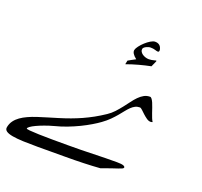

<svg xmlns="http://www.w3.org/2000/svg" viewBox="-268 -787 1294 1228"><g transform="rotate(20 379.5 -172.5)"><path d="M2.9 184.6Q2 188.5 25.1 190.7Q48.3 192.9 88.1 194.1Q127.9 195.3 179.7 195.6Q231.4 195.8 286.6 195.8Q375 195.8 458.3 193.1Q541.5 190.4 618.7 190.4Q650.9 190.4 663.1 195.3Q675.3 200.2 673.8 208Q672.9 212.4 664.6 216.3Q656.2 220.2 639.6 225.8Q623 231.4 596.4 240.2Q569.8 249 532.2 263.2Q480.5 267.1 421.6 269Q362.8 271 288.1 271Q237.3 271 193.6 271.2Q149.9 271.5 110.4 271.5Q53.2 271.5 9.5 269.8Q-34.2 268.1 -64.7 262.7Q-95.2 257.3 -109.1 246.8Q-123 236.3 -119.1 219.2Q-114.3 194.8 -100.6 176Q-86.9 157.2 -66.4 142.6Q-45.9 127.9 -19.5 116Q6.8 104 37.6 93.8Q68.4 83.5 102.8 73.5Q137.2 63.5 173.3 52.2Q211.4 40.5 246.8 27.6Q282.2 14.6 316.4 -0.7Q350.6 -16.1 384.8 -34.9Q418.9 -53.7 454.6 -77.6Q479 -93.8 498 -114.5Q517.1 -135.3 534.4 -157.2Q551.8 -179.2 567.4 -200.4Q583 -221.7 599.4 -238.3Q615.7 -254.9 634 -265.1Q652.3 -275.4 674.8 -275.4Q681.2 -275.4 687.5 -266.8Q693.8 -258.3 699.7 -244.9Q705.6 -231.4 711.2 -214.6Q716.8 -197.8 722.4 -181.6Q728 -165.5 733.6 -151.4Q739.3 -137.2 745.1 -128.9Q739.7 -125.5 731.9 -125.5Q718.3 -125.5 704.1 -135.5Q689.9 -145.5 677.2 -157.2Q664.6 -168.9 654.1 -179Q643.6 -189 636.7 -189Q619.6 -189 605.7 -181.9Q591.8 -174.8 579.1 -162.6Q566.4 -150.4 553.2 -133.8Q540 -117.2 524.2 -98.1Q508.3 -79.1 487.8 -58.6Q467.3 -38.1 439.5 -18.1Q418 -2.4 387.7 15.6Q357.4 33.7 321.3 51.3Q285.2 68.8 245.1 84.2Q205.1 99.6 164.1 109.9Q129.9 119.1 100.8 129.9Q71.8 140.6 50 150.9Q28.3 161.1 16.1 169.9Q3.9 178.7 2.9 184.6ZM632.3 -497.1 616.2 -461.4Q577.1 -453.6 536.6 -442.6Q496.1 -431.6 454.1 -416.5L459.5 -442.9Q466.8 -447.8 479.5 -454.3Q492.2 -460.9 509.3 -470.2Q472.2 -499 477.5 -522.5Q480 -533.7 492.4 -550Q504.9 -566.4 521.2 -581.3Q537.6 -596.2 554.9 -606.7Q572.3 -617.2 585 -617.2Q621.6 -617.2 629.9 -582Q631.3 -575.7 630.4 -571.3Q628.9 -563.5 622.1 -563.5Q615.2 -563.5 602.1 -567.9Q588.9 -572.3 570.3 -572.3Q564 -572.3 556.2 -570.1Q548.3 -567.9 541 -564.2Q533.7 -560.5 528.6 -555.9Q523.4 -551.3 522.5 -545.9Q520.5 -536.6 525.4 -527.8Q530.3 -519 539.3 -512.5Q548.3 -505.9 560.3 -502Q572.3 -498 584 -498Q601.6 -498 622.6 -503.9Q626 -505.9 632.8 -505.9Q634.8 -505.9 634.3 -502.9Q634.3 -502.4 633.8 -501Q633.3 -499.5 632.3 -497.1Z"/></g></svg>

Font: XB Kayhan
Style: Italic
Weight: 400
Italic angle: -12°
Designer: Behnam
Foundry: Irmug
Version: Version 7.300 2009